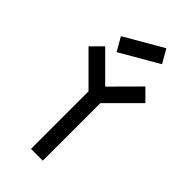

<svg xmlns="http://www.w3.org/2000/svg" viewBox="-257 -890 954 954"><g transform="rotate(45 220.0 -413.5)"><path d="M97.7 -710.9 299.8 -828.1Q313.5 -803.7 340.8 -756.8L138.7 -639.6Q125 -664.1 97.7 -710.9ZM177.7 1V-403.3L19.5 -561.5L78.1 -620.1L219.7 -478.5Q266.6 -525.4 360.4 -620.1L418.9 -561.5L260.7 -403.3V1Z"/></g></svg>

Font: mr_KirucoupageG
Style: Regular
Weight: 400
Designer: Jan Henkel
Version: Version 1.00 May 25, 2020, initial release